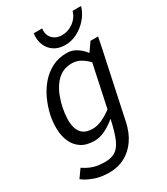

<svg xmlns="http://www.w3.org/2000/svg" viewBox="-220 -796 957 1100"><g transform="rotate(-30 259.0 -246.0)"><path d="M409.3 -440 487.3 -430 410.3 -70 327.2 -55ZM410.3 -70 395.3 2Q381.3 68 349.2 114Q317.2 160 271.4 184Q225.7 208 169.7 208L178.7 143Q217.5 143 244.3 127.3Q271.2 111.7 290.5 68.8Q309.8 26 327.2 -55ZM409.3 -440 451.3 -500H501.3L487.3 -430ZM389.7 -153.3 414.7 -145Q414.7 -145 401.6 -129.5Q388.5 -114 366.1 -91.2Q343.7 -68.5 314.8 -45.8Q285.8 -23 252.8 -7.5Q219.7 8 186.7 8L210.8 -57Q242.2 -57 273.5 -71.5Q304.8 -86 331.2 -105.2Q357.5 -124.3 373.6 -138.8Q389.7 -153.3 389.7 -153.3ZM431.2 -346.7Q431.2 -346.7 421.2 -361.2Q411.2 -375.7 392.8 -394.3Q374.3 -413 349.1 -427.5Q323.8 -442 292.5 -442L296.7 -508Q329.7 -508 356.1 -492.5Q382.5 -477 402 -454.2Q421.5 -431.5 434.2 -408.8Q446.8 -386 453.2 -370.5Q459.5 -355 459.5 -355ZM292.5 -442Q253.7 -442 225.2 -425.7Q196.7 -409.3 176.2 -381.2Q155.7 -353.2 142.5 -319.2Q129.3 -285.3 122 -250Q114.8 -214.7 113.3 -180.2Q111.8 -145.8 120.3 -117.8Q128.8 -89.7 150.4 -73.3Q172 -57 210.8 -57L186.7 8Q133 8 99.7 -14Q66.3 -36 49.7 -73Q33 -110 31.5 -156Q30 -202 40 -250Q51 -298 72 -344Q93 -390 125.2 -427Q157.3 -464 200.2 -486Q243 -508 296.7 -508ZM38.2 101.3Q46.2 106.3 62.6 116.2Q79 126.2 107.6 134.6Q136.2 143 179.7 143L170.7 208Q115.7 208 77.2 194.5Q38.8 181 19.3 168Q-0.2 155 -0.2 155ZM247.2 -700Q241 -660.8 264.2 -635.1Q287.5 -609.3 327.8 -609.3Q369.2 -609.3 403.5 -635.1Q437.8 -660.8 448.2 -700H504.2Q492.2 -658 463.2 -624.5Q434.2 -591 395.7 -571Q357.2 -551 315.2 -551Q273.2 -551 243.2 -570.5Q213.2 -590 199.2 -624Q185.2 -658 191.2 -700Z"/></g></svg>

Font: Epunda Sans Light
Style: Italic
Weight: 300
Italic angle: -12.0243°
Designer: Simon Atzbach
Foundry: typofactur
Version: Version 2.204